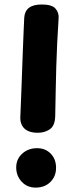

<svg xmlns="http://www.w3.org/2000/svg" viewBox="-20 -728 349 872"><path d="M151.6 -125Q109.8 -125 89.4 -145.7Q69.1 -166.4 72.7 -204.6Q72.9 -207.7 73.9 -235.3Q74.9 -262.9 76.7 -305.6Q78.4 -348.3 80.1 -398.2Q81.7 -448 83.7 -497.2Q85.7 -546.4 87.3 -586.4Q88.9 -626.4 90.1 -648.3Q92.3 -678 111.9 -692.8Q131.6 -707.6 170.1 -707.6Q215.4 -707.6 231.8 -689.2Q248.2 -670.8 246.2 -645.6Q242.2 -584.2 239.6 -529.5Q237 -474.8 235.5 -422.7Q234 -370.7 233 -316.5Q232 -262.3 230.8 -201.3Q229.8 -157.2 206.6 -141.1Q183.4 -125 151.6 -125ZM141.8 124Q103.2 124 78.4 97.2Q53.6 70.4 53.6 32.4Q53.6 -5.3 80.9 -30.2Q108.2 -55 148.3 -55Q186.1 -55 210.3 -30.3Q234.6 -5.6 234.6 34.2Q234.6 73.2 208.8 98.6Q183.1 124 141.8 124Z"/></svg>

Font: Playpen Sans
Style: Regular
Weight: 400
Designer: Laura Meseguer, Veronika Burian, José Scaglione, Kostas Bartsokas, Vera Evstafieva, Tom Grace, Yorlmar Campos
Foundry: TypeTogether
Version: Version 2.000